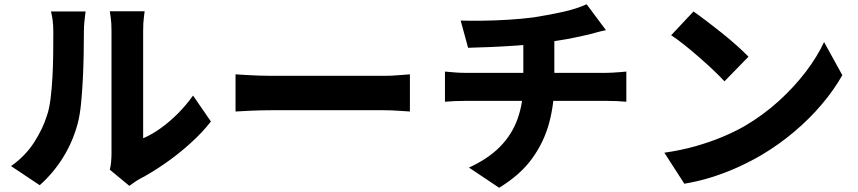

<svg xmlns="http://www.w3.org/2000/svg" viewBox="-20 -822 4040 904"><path d="M497 -23Q501 -38 503 -58.5Q505 -79 505 -101Q505 -112 505 -145Q505 -178 505 -224Q505 -270 505 -324Q505 -378 505 -433Q505 -488 505 -537Q505 -586 505 -623.5Q505 -661 505 -679Q505 -715 501 -741.5Q497 -768 497 -769H661Q661 -768 657.5 -741Q654 -714 654 -678Q654 -660 654 -627.5Q654 -595 654 -553Q654 -511 654 -464.5Q654 -418 654 -373Q654 -328 654 -287.5Q654 -247 654 -216.5Q654 -186 654 -171Q694 -188 735.5 -217.5Q777 -247 816.5 -286.5Q856 -326 889 -372L973 -250Q933 -198 874.5 -145.5Q816 -93 753.5 -50Q691 -7 635 22Q618 32 607.5 40Q597 48 589 53ZM32 -40Q99 -87 140.5 -151.5Q182 -216 201 -278Q212 -309 218 -357Q224 -405 227 -460Q230 -515 230.5 -570Q231 -625 231 -671Q231 -703 228 -726Q225 -749 220 -768H383Q383 -767 381 -752.5Q379 -738 377 -716.5Q375 -695 375 -673Q375 -627 374 -568.5Q373 -510 370 -449Q367 -388 361.5 -333.5Q356 -279 346 -241Q323 -155 277.5 -81.5Q232 -8 167 50Z M1089 -472Q1108 -471 1138 -469Q1168 -467 1199.5 -466Q1231 -465 1256 -465Q1284 -465 1321.5 -465Q1359 -465 1402.5 -465Q1446 -465 1491.5 -465Q1537 -465 1581.5 -465Q1626 -465 1666 -465Q1706 -465 1738 -465Q1770 -465 1790 -465Q1825 -465 1857 -468Q1889 -471 1910 -472V-297Q1892 -298 1856.5 -300.5Q1821 -303 1790 -303Q1770 -303 1737.5 -303Q1705 -303 1665 -303Q1625 -303 1580.5 -303Q1536 -303 1490.5 -303Q1445 -303 1402 -303Q1359 -303 1321 -303Q1283 -303 1256 -303Q1213 -303 1166 -301Q1119 -299 1089 -297Z M2149 -725Q2188 -724 2247 -724.5Q2306 -725 2371.5 -729Q2437 -733 2491 -740Q2530 -746 2567 -753Q2604 -760 2636.5 -767.5Q2669 -775 2696 -784Q2723 -793 2742 -802L2833 -680Q2804 -674 2783.5 -668Q2763 -662 2750 -659Q2718 -652 2683 -644.5Q2648 -637 2610.5 -631.5Q2573 -626 2535 -620Q2478 -612 2413 -607.5Q2348 -603 2287.5 -600.5Q2227 -598 2184 -597ZM2188 -33Q2278 -74 2334.5 -131.5Q2391 -189 2417.5 -264Q2444 -339 2444 -430Q2444 -430 2444 -450.5Q2444 -471 2444 -515Q2444 -559 2444 -631L2590 -647Q2590 -620 2590 -591Q2590 -562 2590 -533.5Q2590 -505 2590 -482.5Q2590 -460 2590 -446.5Q2590 -433 2590 -433Q2590 -334 2565.5 -243Q2541 -152 2484.5 -74.5Q2428 3 2330 62ZM2075 -485Q2097 -483 2121 -481Q2145 -479 2169 -479Q2182 -479 2221 -479Q2260 -479 2316 -479Q2372 -479 2435.5 -479Q2499 -479 2563.5 -479Q2628 -479 2684.5 -479Q2741 -479 2781 -479Q2821 -479 2836 -479Q2847 -479 2864.5 -480Q2882 -481 2900.5 -482.5Q2919 -484 2929 -485V-343Q2908 -345 2884 -346Q2860 -347 2838 -347Q2825 -347 2785 -347Q2745 -347 2688.5 -347Q2632 -347 2567 -347Q2502 -347 2437.5 -347Q2373 -347 2316.5 -347Q2260 -347 2221 -347Q2182 -347 2170 -347Q2147 -347 2121 -346Q2095 -345 2075 -343Z M3245 -768Q3271 -750 3306 -723.5Q3341 -697 3378.5 -667Q3416 -637 3449 -607.5Q3482 -578 3504 -555L3391 -439Q3371 -461 3340.5 -490Q3310 -519 3274 -550.5Q3238 -582 3203 -610Q3168 -638 3140 -656ZM3108 -103Q3185 -114 3252.5 -133Q3320 -152 3379 -176.5Q3438 -201 3487 -229Q3575 -281 3647 -346.5Q3719 -412 3773.5 -483.5Q3828 -555 3860 -624L3946 -468Q3907 -399 3849.5 -331Q3792 -263 3720.5 -202.5Q3649 -142 3567 -93Q3516 -63 3457 -36Q3398 -9 3333.5 11.5Q3269 32 3202 43Z"/></svg>

Font: Noto Sans KR ExtraBold
Style: Regular
Weight: 800
Designer: Ryoko NISHIZUKA  (kana, bopomofo & ideographs); Paul D. Hunt (Latin, Greek & Cyrillic); Sandoll Communications , Soo-you
Foundry: Adobe
Version: Version 2.004-H2;hotconv 1.0.118;makeotfexe 2.5.65603